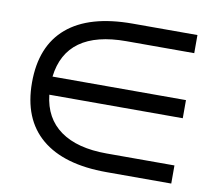

<svg xmlns="http://www.w3.org/2000/svg" viewBox="-68 -722 836 741"><g transform="rotate(10 349.5 -352.0)"><path d="M394 -61Q227 -61 139 -135Q51 -209 51 -352Q51 -495 138 -569Q225 -643 394 -643H648V-572H382Q147 -572 125 -388H648V-317H125Q135 -226 201 -179Q267 -132 382 -132H648V-61Z"/></g></svg>

Font: oriya15
Style: Book
Weight: 400
Designer: Jelle Bosma - Monotype Design Team
Foundry: Monotype Imaging Inc.
Version: Version 2.003